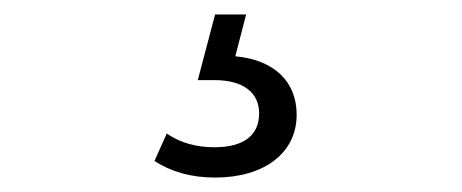

<svg xmlns="http://www.w3.org/2000/svg" viewBox="-20 -26 640 266"><path d="M278 220C346 220 391 186 391 133C391 88 361 57 306 52L321 -6H278L254 85H277C318 85 339 103 339 131C339 162 317 178 277 178C252 178 230 172 211 159L194 197C217 212 245 220 278 220Z"/></svg>

Font: Malon Grotesk
Style: Regular
Weight: 400
Designer: Julieta Ulanovsky
Foundry: Julieta Ulanovsky
Version: Version 7.200